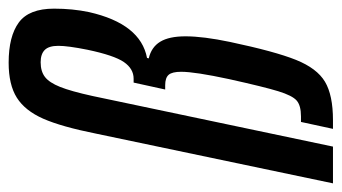

<svg xmlns="http://www.w3.org/2000/svg" viewBox="-198 -597 790 444"><g transform="rotate(-90 197.0 -375.0)"><path d="M274 -750Q335 -750 367 -726.5Q399 -703 399 -645Q399 -602 391 -564Q364 -445 285 -430L284 -426Q310 -420 322.5 -399.5Q335 -379 335 -341Q335 -300 322 -238Q300 -134 280.5 -85.5Q261 -37 230 -18.5Q199 0 141 0H121L137 -74H150Q175 -74 186.5 -84Q198 -94 208 -126.5Q218 -159 236 -240Q253 -319 253 -351Q253 -372 246 -380Q239 -388 222 -388H212L228 -461H237Q260 -461 275.5 -483.5Q291 -506 304 -568Q313 -613 313 -635Q313 -657 303.5 -666.5Q294 -676 275 -676Q254 -676 241 -666Q228 -656 218 -631Q208 -606 197 -556L80 0H-5L110 -548Q126 -628 144.5 -670Q163 -712 193 -731Q223 -750 274 -750Z"/></g></svg>

Font: Saira Ultra Condensed SemiBold
Style: Italic
Weight: 600
Width: 1
Italic angle: -12°
Designer: Hector Gatti with collaboration of the Omnibus-Type team
Foundry: Omnibus-Type
Version: Version 1.001; ttfautohint (v1.8)